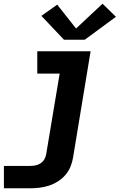

<svg xmlns="http://www.w3.org/2000/svg" viewBox="-20 -795 642 1030"><path d="M1 215V95H143Q157 95 171.5 92Q186 89 198.5 80.5Q211 72 218.5 58.5Q226 45 228 31L300 -400H180V-520H466L372 50Q368 75 358 99.5Q348 124 330.5 144Q313 164 290 178.5Q267 193 242 201Q217 209 192 212Q167 215 143 215ZM323 -582 202 -710 287 -770 388 -642 530 -775 602 -705 435 -582Z"/></svg>

Font: Iosevka SS04 Heavy Extended
Style: Italic
Weight: 900
Width: 7
Italic angle: -9°
Monospace: yes
Designer: Belleve Invis
Foundry: Belleve Invis
Version: Version 19.0.0; ttfautohint (v1.8.4)